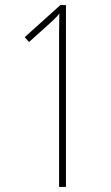

<svg xmlns="http://www.w3.org/2000/svg" viewBox="-20 -734 434 754"><path d="M239 0H212V-566Q212 -587 212 -605Q212 -623 212.5 -641Q213 -659 213 -681Q203 -668 194 -659.5Q185 -651 173 -640L94 -569L77 -588L217 -714H239Z"/></svg>

Font: Noto Sans Khmer ExtraCondensed Thin
Style: Regular
Weight: 250
Width: 2
Designer: Danh Hong and the Monotype Design Team
Foundry: Monotype Imaging Inc.
Version: Version 2.004